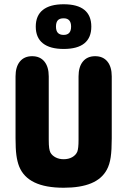

<svg xmlns="http://www.w3.org/2000/svg" viewBox="-20 -871 598 902"><path d="M505 -221V-512Q505 -557 484.5 -582Q464 -607 427 -607Q390 -607 369.5 -582Q349 -557 349 -512V-215Q349 -193 347.5 -179.5Q346 -166 343 -158Q336 -142 319 -132.5Q302 -123 279 -123Q258 -123 241.5 -131.5Q225 -140 217 -154Q213 -162 211 -175.5Q209 -189 209 -215V-512Q209 -557 188.5 -582Q168 -607 131 -607Q94 -607 73.5 -582Q53 -557 53 -512V-221Q53 -172 57 -142Q61 -112 70 -89Q90 -39 142 -14Q194 11 279 11Q358 11 408.5 -10Q459 -31 482 -74Q495 -98 500 -132Q505 -166 505 -221ZM279 -851Q215 -851 181.5 -824.5Q148 -798 148 -746Q148 -694 181.5 -667.5Q215 -641 279 -641Q344 -641 376.5 -667.5Q409 -694 409 -746Q409 -798 376.5 -824.5Q344 -851 279 -851ZM279 -785Q314 -785 314 -746Q314 -707 279 -707Q261 -707 252 -716.5Q243 -726 243 -746Q243 -766 251.5 -775.5Q260 -785 279 -785Z"/></svg>

Font: Beiruti Black
Style: Regular
Weight: 900
Designer: Arlette Boutros
Foundry: Boutros
Version: Version 1.41